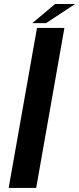

<svg xmlns="http://www.w3.org/2000/svg" viewBox="-20 -922 389 942"><path d="M22.5 0H157.5L296 -785H161.5ZM138.5 -808.5H206L349 -902.5H250.5Z"/></svg>

Font: Anybody Expanded Medium
Style: Italic
Weight: 500
Width: 7
Italic angle: -10°
Version: Version 1.113;gftools[0.9.25]